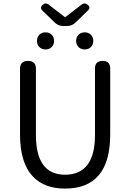

<svg xmlns="http://www.w3.org/2000/svg" viewBox="-20 -1089 761 1122"><path d="M360 13Q239 13 173 -57Q97 -136 97 -303V-687Q97 -733 144 -733Q190 -733 190 -687V-300Q190 -68 360 -68Q535 -68 535 -300V-516V-689Q535 -733 580 -733Q624 -733 624 -689V-303Q624 13 360 13ZM246 -800Q224 -800 210 -814Q196 -828 196 -850Q196 -872 210 -886Q224 -900 246 -900Q268 -900 282 -886Q296 -872 296 -850Q296 -828 282 -814Q268 -800 246 -800ZM475 -800Q453 -800 439 -814Q425 -828 425 -850Q425 -872 439 -886Q453 -900 475 -900Q497 -900 511 -886Q525 -872 525 -850Q525 -828 511 -814Q497 -800 475 -800ZM350 -937Q320 -937 299 -958L228 -1027Q210 -1045 231 -1062Q246 -1075 263 -1063L358 -990H363L458 -1063Q474 -1075 491 -1062Q513 -1045 493 -1027L456 -991L422 -958Q401 -937 370 -937Z"/></svg>

Font: GenSenRounded TW R
Style: Regular
Weight: 400
Version: Version 1.501;PS 1;hotconv 16.6.51;makeotf.lib2.5.65220